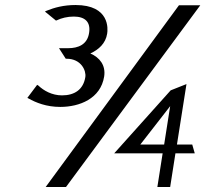

<svg xmlns="http://www.w3.org/2000/svg" viewBox="-20 -745 818 765"><path d="M89 -355 93 -353C123 -336 165 -319 220 -319C297 -319 381 -352 395 -440C402 -485 377 -516 340 -532C373 -547 401 -572 407 -611C410 -629 418 -725 281 -725C234 -725 197 -715 165 -702L159 -699L203 -663L206 -664C225 -673 248 -679 274 -679C318 -679 342 -658 335 -614C328 -567 291 -553 252 -553H215L242 -511H245C304 -511 324 -463 320 -438C312 -388 277 -365 227 -365C187 -365 154 -384 133 -404L128 -407ZM162 0H243L778 -724H693ZM435 -134H628L607 0H658L679 -134H756L746 -169H685L723 -410L660 -385ZM539 -169 658 -322 634 -169Z"/></svg>

Font: Charger Sport
Style: DfExtObl
Weight: 400
Designer: Jasper
Foundry: Cannot Into Space Fonts
Version: Version 1.1